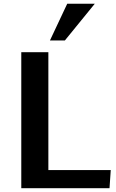

<svg xmlns="http://www.w3.org/2000/svg" viewBox="-20 -984 604 1004"><path d="M91.3 0V-710.9H232.9V-94.7H559.1L552.7 0ZM241.2 -772.5 331.5 -964.4H475.6L319.3 -772.5Z"/></svg>

Font: Comme SemiBold
Style: Regular
Weight: 600
Version: Version 1.000;gftools[0.9.27]